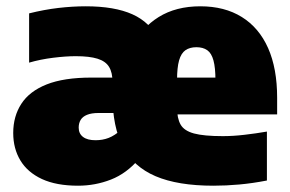

<svg xmlns="http://www.w3.org/2000/svg" viewBox="-20 -579 922 610"><path d="M658 11Q545 11 474.2 -19.2Q403.5 -49.5 370.5 -112.8Q337.5 -176 337.5 -275.5L371 -290.5Q371 -369.5 400 -430Q429 -490.5 484 -524.8Q539 -559 616.5 -559Q693.5 -559 748.2 -525Q803 -491 831.8 -426.2Q860.5 -361.5 860.5 -268.5V-215.5H508.5V-332.5H695L664.5 -324Q664.5 -364 658.2 -387Q652 -410 638.5 -419.5Q625 -429 604 -429Q583 -429 569.2 -419.5Q555.5 -410 549 -387.2Q542.5 -364.5 542.5 -324.5V-237Q542.5 -203 553.8 -183.2Q565 -163.5 596.2 -155Q627.5 -146.5 688 -146.5Q721 -146.5 757.2 -150.8Q793.5 -155 828 -161V-5.5Q781.5 3.5 740 7.2Q698.5 11 658 11ZM228 11Q159 11 113.2 -10.2Q67.5 -31.5 44.8 -69.2Q22 -107 22 -156.5Q22 -209.5 47.8 -249.2Q73.5 -289 128.2 -310.8Q183 -332.5 270 -332.5H373V-220H293Q270.5 -220 256.5 -214.2Q242.5 -208.5 236.2 -198Q230 -187.5 230 -173.5Q230 -154.5 243.8 -144Q257.5 -133.5 283.5 -133.5Q306 -133.5 325 -140.8Q344 -148 365.5 -167L422 -74.5Q382.5 -28 332.5 -8.5Q282.5 11 228 11ZM337.5 -275.5V-318Q337.5 -348.5 326.5 -366.5Q315.5 -384.5 289.8 -392.5Q264 -400.5 220.5 -400.5Q189.5 -400.5 149 -395.5Q108.5 -390.5 72.5 -380V-536.5Q120.5 -548.5 165.8 -553.8Q211 -559 252.5 -559Q344 -559 400.8 -533.5Q457.5 -508 483.5 -453.2Q509.5 -398.5 509.5 -311V-275.5Z"/></svg>

Font: Encode Sans Condensed Thin Black
Style: Regular
Weight: 900
Version: Version 3.002